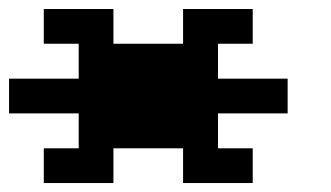

<svg xmlns="http://www.w3.org/2000/svg" viewBox="-20 -558 732 424"><path d="M76.7 -153.8V-230.5H153.8V-307.6H0V-384.3H153.8V-461.4H76.7V-538.1H230.5V-461.4H384.3V-538.1H538.1V-461.4H461.4V-384.3H615.2V-307.6H461.4V-230.5H538.1V-153.8H384.3V-230.5H230.5V-153.8Z"/></svg>

Font: Good Old DOS
Style: Regular
Weight: 400
Designer: Vasily Draigo
Foundry: Vasily Draigo
Version: 1.0